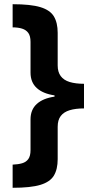

<svg xmlns="http://www.w3.org/2000/svg" viewBox="-20 -734 434 912"><path d="M40 48Q66 47 85 41.5Q104 36 114.5 21.5Q125 7 125 -21V-167Q125 -213 154.5 -240Q184 -267 239 -275V-281Q184 -289 154.5 -316Q125 -343 125 -389V-535Q125 -563 114.5 -577.5Q104 -592 85 -598Q66 -604 40 -604V-714Q126 -714 172 -700Q218 -686 236 -656Q254 -626 254 -578V-423Q254 -392 268.5 -372.5Q283 -353 311 -344.5Q339 -336 379 -336V-219Q339 -219 311 -210.5Q283 -202 268.5 -183Q254 -164 254 -132V22Q254 70 236 100Q218 130 172 144Q126 158 40 158Z"/></svg>

Font: Noto Sans Cham
Style: Regular
Weight: 400
Designer: Monotype Design Team
Foundry: Monotype Imaging Inc.
Version: Version 2.002